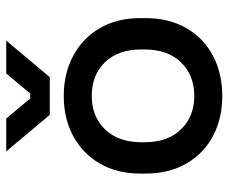

<svg xmlns="http://www.w3.org/2000/svg" viewBox="-80 -656 750 631"><g transform="rotate(-90 295.5 -341.0)"><path d="M40 -239V-254Q40 -332 73 -388.5Q106 -445 163.5 -476Q221 -507 295 -507Q369 -507 427 -476Q485 -445 518 -388.5Q551 -332 551 -254V-239Q551 -161 518 -104Q485 -47 427 -16.5Q369 14 295 14Q221 14 163.5 -16.5Q106 -47 73 -104Q40 -161 40 -239ZM448 -242V-251Q448 -328 406 -371.5Q364 -415 295 -415Q228 -415 185.5 -371.5Q143 -328 143 -251V-242Q143 -165 185.5 -121.5Q228 -78 295 -78Q363 -78 405.5 -121.5Q448 -165 448 -242ZM233 -553 113 -696H221L287 -617H303L369 -696H477L357 -553Z"/></g></svg>

Font: Space Grotesk Frontify Medium
Style: Regular
Weight: 500
Designer: Florian Karsten
Version: Version 2.000